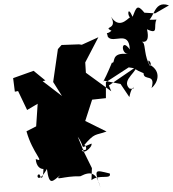

<svg xmlns="http://www.w3.org/2000/svg" viewBox="-20 -883 805 892"><path d="M191 -509 136 -554 41 -520 49 -457 64 -460 106 -372 155 -401 148 -296 103 -273C132 -169 192 -125 146 -144C151 -79 211 -99 180 -109C184 -116 182 -22 164 -72C145 -80 153 -18 198 -98C209 -16 224 -41 260 -69C229 -39 274 -66 353 -64C407 -92 429 -77 447 -11C416 -100 419 -94 490 -77C499 -47 439 -75 405 -46L407 -102L372 -173L341 -248C381 -193 342 -191 405 -216C412 -200 356 -152 359 -198C349 -187 373 -180 367 -188C390 -175 379 -224 367 -204C422 -269 421 -252 475 -272L376 -321L408 -420L472 -427V-501L578 -570L603 -566L486 -486L497 -459C458 -488 418 -516 379 -545L376 -593L437 -710L360 -675L347 -677L266 -674L249 -655L227 -502L268 -437L178 -506ZM651 -824C617 -866 613 -848 596 -805C572 -860 572 -809 584 -803C568 -791 532 -749 496 -805C529 -743 455 -762 498 -740C470 -717 475 -743 481 -712C506 -678 580 -746 583 -653C545 -708 539 -637 574 -632C490 -642 519 -586 500 -592C457 -488 447 -487 463 -508L540 -493L581 -432C595 -505 619 -462 581 -472C539 -513 632 -556 608 -579C596 -587 574 -572 647 -543C647 -505 705 -544 684 -474C711 -496 734 -550 675 -583C655 -619 691 -593 677 -577C650 -620 656 -673 645 -685C624 -700 682 -662 663 -747C720 -720 691 -761 707 -792C646 -788 665 -801 643 -777C703 -775 684 -887 765 -858L701 -821Z"/></svg>

Font: Hussar Lance
Style: ExBdObl
Weight: 700
Foundry: Cannot Into Space Fonts, PlusOne Fonts
Version: Version 2.270